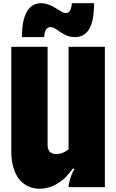

<svg xmlns="http://www.w3.org/2000/svg" viewBox="-20 -1160 720 1190"><path d="M50 -220V-870H275V-260Q275 -239 285 -224Q288 -219 295.5 -214Q303 -209 312 -207Q321 -205 329 -205Q337 -205 344 -206.5Q351 -208 359 -210Q368 -212 374 -215.5Q380 -219 390 -224Q394 -226 397.5 -228.5Q401 -231 405 -234V-870H630V0H405Q405 -10 407 -20Q409 -30 413 -44Q415 -54 420 -68Q425 -82 430 -92Q433 -97 436 -102Q438 -107 441 -111L433 -117Q415 -93 396.5 -72Q378 -51 358 -37Q337 -22 316.5 -11.5Q296 -1 272 4Q261 7 249.5 8.5Q238 10 226 10Q163 10 117 -30Q95 -49 80.5 -78Q66 -107 58 -141Q50 -177 50 -220ZM254 -930H116Q116 -1035 146.5 -1087.5Q177 -1140 234 -1140Q254 -1140 270.5 -1135Q287 -1130 309 -1119Q323 -1111 338 -1101.5Q353 -1092 366 -1085Q378 -1079 388 -1079Q394 -1079 399.5 -1081Q405 -1083 411 -1090Q415 -1096 417.5 -1101.5Q420 -1107 423 -1120Q425 -1129 425 -1140H563Q563 -1101 559 -1067.5Q555 -1034 545 -1006Q535 -979 520.5 -963Q506 -947 488 -939Q470 -930 444 -930Q416 -930 394 -939.5Q372 -949 355 -961Q337 -973 322 -982.5Q307 -992 293 -992Q274 -992 264 -974.5Q254 -957 254 -930Z"/></svg>

Font: Boldonse
Style: Regular
Weight: 400
Designer: Universitype Foundry
Foundry: Universitype Foundry
Version: Version 1.000; ttfautohint (v1.8.4.7-5d5b)